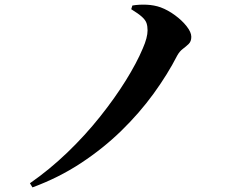

<svg xmlns="http://www.w3.org/2000/svg" viewBox="-20 -764 1040 834"><path d="M110 32Q195 -27 272.5 -101.5Q350 -176 414.5 -257Q479 -338 526.5 -414.5Q574 -491 600 -553Q611 -578 616 -597.5Q621 -617 621 -632Q621 -650 616.5 -663.5Q612 -677 596.5 -691Q581 -705 550 -724L555 -740Q584 -745 617 -743.5Q650 -742 678 -732Q710 -720 740.5 -697.5Q771 -675 791 -649.5Q811 -624 811 -604Q811 -584 799.5 -573Q788 -562 774 -551.5Q760 -541 750 -523Q708 -441 647 -357Q586 -273 507 -196Q428 -119 331.5 -55.5Q235 8 121 50Z"/></svg>

Font: Noto Serif JP ExtraLight ExtraBold
Style: Regular
Weight: 800
Version: Version 2.003-H1;hotconv 1.1.1;makeotfexe 2.6.0